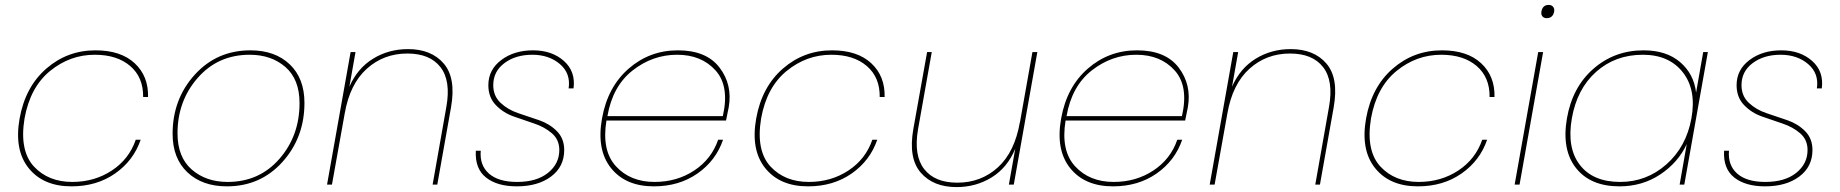

<svg xmlns="http://www.w3.org/2000/svg" viewBox="-20 -752 7496 782"><path d="M369 -547Q472 -547 528.5 -494.5Q585 -442 583 -357H563Q564 -437 510.5 -483Q457 -529 366 -529Q265 -529 184 -463Q103 -397 80 -270Q69 -203 79 -154Q89 -105 118.5 -73.5Q148 -42 187 -26.5Q226 -11 274 -11Q365 -11 435.5 -57.5Q506 -104 533 -183H553Q524 -98 449 -45.5Q374 7 271 7Q156 7 96.5 -67.5Q37 -142 60 -270Q83 -398 168.5 -472.5Q254 -547 369 -547Z M1220 -333Q1220 -192 1130.5 -92.5Q1041 7 904 7Q804 7 743.5 -50Q683 -107 683 -207Q683 -348 773 -447.5Q863 -547 1000 -547Q1100 -547 1160 -490Q1220 -433 1220 -333ZM703 -209Q703 -112 761 -61.5Q819 -11 907 -11Q1036 -11 1118 -105Q1200 -199 1200 -332Q1200 -429 1142.5 -479Q1085 -529 997 -529Q868 -529 785.5 -435Q703 -341 703 -209Z M1742 0 1798 -317Q1817 -423 1774 -478.5Q1731 -534 1639 -534Q1543 -534 1474 -472Q1405 -410 1384 -290L1332 0H1312L1408 -540H1428L1403 -399Q1436 -474 1499.5 -513Q1563 -552 1642 -552Q1737 -552 1787.5 -493Q1838 -434 1817 -315L1761 0Z M2278 -141Q2278 -73 2224.5 -33Q2171 7 2085 7Q2005 7 1959.5 -29Q1914 -65 1918 -138H1938Q1933 -79 1971.5 -45Q2010 -11 2086 -11Q2166 -11 2212 -48Q2258 -85 2258 -141Q2258 -183 2228 -209Q2198 -235 2155.5 -249Q2113 -263 2071 -278Q2029 -293 1999 -324.5Q1969 -356 1969 -405Q1969 -468 2021.5 -507.5Q2074 -547 2151 -547Q2228 -547 2276.5 -504Q2325 -461 2316 -392H2296Q2305 -453 2260.5 -491Q2216 -529 2148 -529Q2080 -529 2034.5 -495Q1989 -461 1989 -405Q1989 -361 2019 -333Q2049 -305 2091 -291Q2133 -277 2175.5 -262.5Q2218 -248 2248 -218Q2278 -188 2278 -141Z M2738 -529Q2638 -529 2556.5 -465Q2475 -401 2454 -279H2924Q2952 -401 2894.5 -465Q2837 -529 2738 -529ZM2925 -183Q2896 -98 2821 -45.5Q2746 7 2643 7Q2528 7 2468.5 -67.5Q2409 -142 2432 -270Q2455 -398 2540.5 -472.5Q2626 -547 2741 -547Q2857 -547 2910.5 -477Q2964 -407 2948 -315Q2939 -268 2937 -261H2450Q2430 -139 2488.5 -75Q2547 -11 2646 -11Q2737 -11 2807.5 -57.5Q2878 -104 2905 -183Z M3369 -547Q3472 -547 3528.5 -494.5Q3585 -442 3583 -357H3563Q3564 -437 3510.5 -483Q3457 -529 3366 -529Q3265 -529 3184 -463Q3103 -397 3080 -270Q3069 -203 3079 -154Q3089 -105 3118.5 -73.5Q3148 -42 3187 -26.5Q3226 -11 3274 -11Q3365 -11 3435.5 -57.5Q3506 -104 3533 -183H3553Q3524 -98 3449 -45.5Q3374 7 3271 7Q3156 7 3096.5 -67.5Q3037 -142 3060 -270Q3083 -398 3168.5 -472.5Q3254 -547 3369 -547Z M4205 -540 4109 0H4089L4115 -146Q4083 -69 4019 -29.5Q3955 10 3876 10Q3781 10 3730 -49Q3679 -108 3700 -227L3756 -540H3775L3719 -225Q3701 -119 3744 -63.5Q3787 -8 3879 -8Q3976 -8 4044.5 -70.5Q4113 -133 4134 -255V-253L4185 -540Z M4608 -529Q4508 -529 4426.5 -465Q4345 -401 4324 -279H4794Q4822 -401 4764.5 -465Q4707 -529 4608 -529ZM4795 -183Q4766 -98 4691 -45.5Q4616 7 4513 7Q4398 7 4338.5 -67.5Q4279 -142 4302 -270Q4325 -398 4410.5 -472.5Q4496 -547 4611 -547Q4727 -547 4780.5 -477Q4834 -407 4818 -315Q4809 -268 4807 -261H4320Q4300 -139 4358.5 -75Q4417 -11 4516 -11Q4607 -11 4677.5 -57.5Q4748 -104 4775 -183Z M5337 0 5393 -317Q5412 -423 5369 -478.5Q5326 -534 5234 -534Q5138 -534 5069 -472Q5000 -410 4979 -290L4927 0H4907L5003 -540H5023L4998 -399Q5031 -474 5094.5 -513Q5158 -552 5237 -552Q5332 -552 5382.5 -493Q5433 -434 5412 -315L5356 0Z M5853 -547Q5956 -547 6012.5 -494.5Q6069 -442 6067 -357H6047Q6048 -437 5994.5 -483Q5941 -529 5850 -529Q5749 -529 5668 -463Q5587 -397 5564 -270Q5553 -203 5563 -154Q5573 -105 5602.5 -73.5Q5632 -42 5671 -26.5Q5710 -11 5758 -11Q5849 -11 5919.5 -57.5Q5990 -104 6017 -183H6037Q6008 -98 5933 -45.5Q5858 7 5755 7Q5640 7 5580.5 -67.5Q5521 -142 5544 -270Q5567 -398 5652.5 -472.5Q5738 -547 5853 -547Z M6149 0 6245 -540H6265L6169 0ZM6279 -678Q6268 -678 6262 -685.5Q6256 -693 6258 -705Q6263 -732 6288 -732Q6299 -732 6305.5 -724.5Q6312 -717 6310 -705Q6305 -678 6279 -678Z M6362 -270Q6384 -397 6470 -472Q6556 -547 6674 -547Q6767 -547 6823 -499Q6879 -451 6888 -375L6917 -540H6936L6840 0H6821L6850 -165Q6815 -90 6742 -41.5Q6669 7 6576 7Q6458 7 6399 -67.5Q6340 -142 6362 -270ZM6671 -529Q6559 -529 6481 -459.5Q6403 -390 6382 -270Q6361 -150 6414.5 -80.5Q6468 -11 6579 -11Q6686 -11 6767 -82.5Q6848 -154 6869 -270Q6890 -386 6834 -457.5Q6778 -529 6671 -529Z M7362 -141Q7362 -73 7308.5 -33Q7255 7 7169 7Q7089 7 7043.5 -29Q6998 -65 7002 -138H7022Q7017 -79 7055.5 -45Q7094 -11 7170 -11Q7250 -11 7296 -48Q7342 -85 7342 -141Q7342 -183 7312 -209Q7282 -235 7239.5 -249Q7197 -263 7155 -278Q7113 -293 7083 -324.5Q7053 -356 7053 -405Q7053 -468 7105.5 -507.5Q7158 -547 7235 -547Q7312 -547 7360.5 -504Q7409 -461 7400 -392H7380Q7389 -453 7344.5 -491Q7300 -529 7232 -529Q7164 -529 7118.5 -495Q7073 -461 7073 -405Q7073 -361 7103 -333Q7133 -305 7175 -291Q7217 -277 7259.5 -262.5Q7302 -248 7332 -218Q7362 -188 7362 -141Z"/></svg>

Font: Poppins Thin
Style: Italic
Weight: 250
Italic angle: -10°
Designer: Ninad Kale (Devanagari), Jonny Pinhorn (Latin)
Foundry: Indian Type Foundry
Version: Version 3.200;PS 1.000;hotconv 16.6.54;makeotf.lib2.5.65590